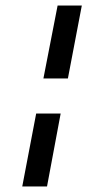

<svg xmlns="http://www.w3.org/2000/svg" viewBox="-20 -675 347 690"><path d="M136 -393 187 -655H274L224 -393ZM60 -5 110 -267H198L149 -5Z"/></svg>

Font: Sansita Swashed Light
Style: Regular
Weight: 300
Designer: Pablo Cosgaya
Foundry: Omnibus-Type
Version: Version 1.003